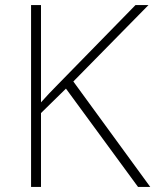

<svg xmlns="http://www.w3.org/2000/svg" viewBox="-20 -734 610 754"><path d="M102 0V-714H141V-332Q156 -349 172.5 -366.5Q189 -384 206 -401L512 -714H563L268 -414L570 0H522L239 -386L141 -290V0Z"/></svg>

Font: Noto Sans Symbols ExtraLight
Style: Regular
Weight: 250
Version: Version 2.002